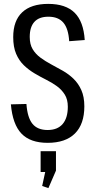

<svg xmlns="http://www.w3.org/2000/svg" viewBox="-20 -728 492 988"><path d="M225 7Q136 7 90.5 -40.5Q45 -88 36 -191L116 -193Q121 -123 147 -91Q173 -59 225 -59Q276 -59 302.5 -90Q329 -121 329 -179Q329 -216 313.5 -241Q298 -266 273.5 -284Q249 -302 219 -317Q189 -332 158.5 -350Q128 -368 103 -392Q78 -416 63 -451Q48 -486 48 -537Q48 -621 94 -664.5Q140 -708 228 -708Q318 -708 364 -662.5Q410 -617 416 -522L336 -516Q332 -581 306 -611.5Q280 -642 229 -642Q181 -642 157 -615.5Q133 -589 133 -538Q133 -500 148 -475Q163 -450 188 -431.5Q213 -413 243 -397Q273 -381 303 -364Q333 -347 358 -323Q383 -299 398.5 -264.5Q414 -230 414 -181Q414 -89 365.5 -41Q317 7 225 7ZM268 50V150L229 240L197 229L225 100L263 157H189V50Z"/></svg>

Font: Pathway Extreme Condensed
Style: Regular
Weight: 400
Width: 3
Version: Version 1.001;gftools[0.9.26]